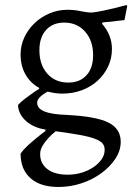

<svg xmlns="http://www.w3.org/2000/svg" viewBox="-20 -503 544 765"><path d="M228 -130Q214 -130 200 -132Q186 -134 170 -138Q128 -115 128 -94Q128 -71 157 -59Q186 -47 248 -45Q364 -39 412.5 -14.5Q461 10 461 62Q461 97 440 129Q419 161 384.5 186.5Q350 212 305.5 227Q261 242 213 242Q141 242 101.5 207Q62 172 62 109Q74 92 91 76.5Q108 61 124 48Q142 33 161 19V13Q138 10 118 1Q98 -8 83.5 -21Q69 -34 60.5 -50.5Q52 -67 52 -85Q63 -97 78 -108.5Q93 -120 106 -129Q121 -140 136 -149V-153Q101 -172 81.5 -206.5Q62 -241 62 -286Q62 -322 77 -354Q92 -386 117.5 -410.5Q143 -435 177 -449.5Q211 -464 248 -464Q277 -464 301.5 -458.5Q326 -453 346 -453Q365 -455 389 -460Q413 -465 434 -470Q459 -476 484 -483L487 -479L476 -423Q463 -422 449 -420Q437 -418 421.5 -416.5Q406 -415 390 -414L386 -409Q426 -364 426 -308Q426 -270 410.5 -237.5Q395 -205 368.5 -181Q342 -157 306 -143.5Q270 -130 228 -130ZM252 -174Q298 -174 324.5 -203Q351 -232 351 -283Q351 -341 319 -377Q287 -413 236 -413Q190 -413 163.5 -383.5Q137 -354 137 -303Q137 -245 168.5 -209.5Q200 -174 252 -174ZM250 193Q279 193 305.5 185Q332 177 352.5 163Q373 149 385 131.5Q397 114 397 94Q397 79 389 69Q381 59 359.5 50.5Q338 42 300 35Q262 28 202 20Q184 34 171 49Q159 62 149.5 78Q140 94 140 111Q140 149 169 171Q198 193 250 193Z"/></svg>

Font: Alegreya
Style: Regular
Weight: 400
Designer: Juan Pablo del Peral
Foundry: Juan Pablo del Peral
Version: Version 1.003